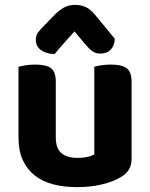

<svg xmlns="http://www.w3.org/2000/svg" viewBox="-20 -753 616 788"><path d="M520 -100Q520 -53 479 -28Q447 -8 400 3.5Q353 15 296 15Q242 15 198 3.5Q154 -8 122.5 -33Q91 -58 73.5 -96Q56 -134 56 -188V-479Q67 -482 85 -485Q103 -488 125 -488Q170 -488 189.5 -473Q209 -458 209 -416V-189Q209 -144 232 -124.5Q255 -105 297 -105Q323 -105 340.5 -109.5Q358 -114 367 -119V-479Q377 -482 395 -485Q413 -488 435 -488Q480 -488 500 -473Q520 -458 520 -416ZM286 -624Q273 -610 262.5 -598.5Q252 -587 242.5 -576Q233 -565 223.5 -554.5Q214 -544 204 -531Q169 -532 148 -547.5Q127 -563 127 -589Q127 -608 137 -621Q147 -634 167 -654L206 -694Q223 -711 242.5 -722Q262 -733 288 -733Q312 -733 332 -724Q352 -715 377 -684L451 -594Q451 -569 436 -551Q421 -533 391 -533Q373 -533 359 -543Q345 -553 331 -570Z"/></svg>

Font: Baloo 2 Latin
Style: Bold
Weight: 400
Designer: Sarang Kulkarni and Ek Type
Foundry: Ek Type
Version: Version 1.001